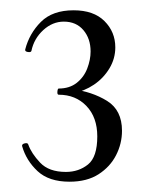

<svg xmlns="http://www.w3.org/2000/svg" viewBox="-20 -749 291 373"><path d="M120 -567 119 -576Q159 -571 188 -553Q217 -535 217 -495Q217 -470 205.5 -447.5Q194 -425 171.5 -410.5Q149 -396 115 -396Q75 -396 53 -416.5Q31 -437 23 -465Q22 -469 28 -470.5Q34 -472 35 -468Q41 -451 58 -433Q75 -415 108 -415Q133 -415 151 -429.5Q169 -444 169 -484Q169 -521 148 -543Q127 -565 94 -565Q91 -565 91.5 -571Q92 -577 94 -577Q115 -577 129 -588Q143 -599 149.5 -616Q156 -633 156 -649Q156 -674 142 -690.5Q128 -707 104 -707Q82 -707 64 -690.5Q46 -674 41 -650Q40 -647 34 -648Q28 -649 29 -653Q37 -684 59.5 -706.5Q82 -729 123 -729Q162 -729 183 -708Q204 -687 204 -657Q204 -635 192.5 -616Q181 -597 162.5 -584.5Q144 -572 120 -567Z"/></svg>

Font: Cormorant Infant Light
Style: Regular
Weight: 400
Version: Version 4.001